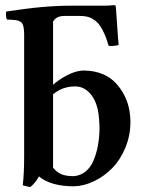

<svg xmlns="http://www.w3.org/2000/svg" viewBox="-20 -717 565 749"><path d="M187 -349.1V-63Q202.6 -43.5 221.2 -36.6Q239.7 -29.8 267.1 -29.8Q293.9 -31.7 313.7 -47.9Q333.5 -64 344.7 -90.6Q356 -117.2 361.6 -147.2Q367.2 -177.2 368.2 -211.9Q368.2 -230 367.2 -238.8Q365.2 -306.2 338.9 -343Q312.5 -379.9 272.9 -379.9Q223.6 -379.9 187 -349.1ZM74.2 -108.9V-584Q73.7 -614.3 67.1 -624.8Q60.5 -635.3 43 -638.2Q40 -638.7 32.7 -639.2Q25.4 -639.6 22 -640.1Q11.7 -640.1 6.8 -641.1Q3.9 -647 3.9 -652.8Q2.4 -661.6 3.9 -671.9Q148.4 -694.8 254.9 -694.8H379.9Q407.7 -694.8 422.9 -696.8Q429.2 -696.8 431.2 -694.8Q432.6 -685.1 436.5 -625Q440.4 -564.9 442.9 -542Q427.7 -536.1 403.8 -538.1Q397.9 -558.1 392.8 -571.8Q387.7 -585.4 379.4 -601.3Q371.1 -617.2 361.8 -627.2Q352.5 -637.2 338.9 -644.8Q325.2 -652.3 308.1 -653.8Q302.2 -654.8 290 -654.8H231Q199.7 -654.8 187 -632.8V-386.2Q209.5 -406.2 238.8 -421.9Q268.1 -437.5 293.9 -440.9Q298.8 -441.9 308.1 -441.9Q390.6 -440.4 436 -388.2Q488.8 -327.6 488.8 -241.2Q488.8 -188.5 469.2 -141.1Q449.7 -93.8 418.5 -61.8Q387.2 -29.8 347.7 -10.5Q308.1 8.8 268.1 9.8Q178.7 9.8 131.8 -28.8Q120.1 -5.9 99.1 12.2Q89.8 12.2 68.8 5.9Q74.2 -40 74.2 -108.9Z"/></svg>

Font: Common Serif SemiBold
Style: Regular
Weight: 600
Designer: Philipp H. Poll, Khaled Hosny
Foundry: Stefan Peev, Context Ltd.
Version: Version 1.026